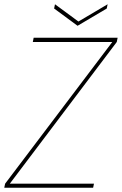

<svg xmlns="http://www.w3.org/2000/svg" viewBox="-33 -881 572 901"><path d="M519 -704H125L121 -684H494L-9 -19L-13 0H404L408 -19H13L515 -684ZM335 -780 225 -861 221 -841 331 -760 468 -841 472 -861Z"/></svg>

Font: Poppins Devanagari Thin
Style: Italic
Weight: 100
Italic angle: -10°
Designer: Ninad Kale (Devanagari), Jonny Pinhorn (Latin)
Foundry: Indian Type Foundry
Version: 4.005